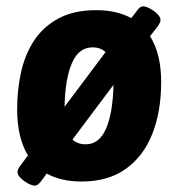

<svg xmlns="http://www.w3.org/2000/svg" viewBox="-20 -563 560 604"><path d="M90 21Q81 21 68 14Q55 7 45 -3Q35 -13 35 -22Q35 -30 44 -42L68 -74Q34 -130 34 -219Q34 -281 46.5 -337Q59 -393 88 -436.5Q117 -480 165 -505.5Q213 -531 283 -531Q347 -531 393 -506L410 -528Q420 -543 430 -543Q439 -543 452 -536Q465 -529 475 -519Q485 -509 485 -500Q485 -495 482.5 -490.5Q480 -486 476 -480L452 -449Q487 -394 487 -305Q487 -212 459 -141.5Q431 -71 375.5 -31.5Q320 8 237 8Q172 8 127 -17L110 6Q99 21 90 21ZM271 -414Q228 -414 206.5 -365Q185 -316 183 -227L312 -399Q297 -414 271 -414ZM250 -109Q292 -109 313.5 -158Q335 -207 337 -296L208 -124Q224 -109 250 -109Z"/></svg>

Font: Asap Semi Condensed Semi Condensed Regular
Style: Bold Italic
Weight: 700
Width: 4
Italic angle: -6°
Designer: Pablo Cosgaya
Foundry: Omnibus-Type
Version: Version 3.001; ttfautohint (v1.8.4.7-5d5b)